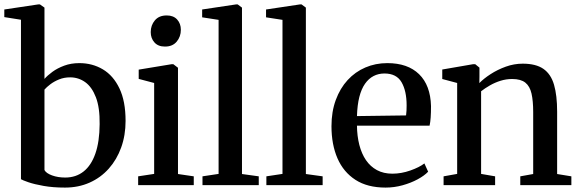

<svg xmlns="http://www.w3.org/2000/svg" viewBox="-24 -839 2627 870"><path d="M-4.5 -761.5V-796L149 -819H157L177.5 -804.5V-481.5Q191 -497 213.5 -513.5Q236 -530 267 -541.5Q298 -553 335.5 -553Q394.5 -553 442 -524.8Q489.5 -496.5 517.2 -438.5Q545 -380.5 545 -291Q545 -226 525.2 -171Q505.5 -116 469 -75Q432.5 -34 382 -11.5Q331.5 11 270.5 11Q216.5 11 174 3.5Q131.5 -4 104.8 -13.2Q78 -22.5 71 -27V-749.5ZM294 -488.5Q266.5 -488.5 243.8 -479.2Q221 -470 204 -457Q187 -444 177.5 -433V-68.5Q185 -54 211.8 -44.2Q238.5 -34.5 271.5 -34.5Q320 -34.5 354.8 -62Q389.5 -89.5 408.2 -143.2Q427 -197 427.5 -276.5Q428.5 -351.5 410.5 -398.2Q392.5 -445 362 -466.8Q331.5 -488.5 294 -488.5Z M602 0V-40L674.5 -51V-463L604.5 -481.5V-523.5L753 -548H761.5L782.5 -532V-50.5L854 -40V0ZM723 -628Q692.5 -628 675.8 -646.8Q659 -665.5 659 -693.5Q659 -724.5 677.8 -746.8Q696.5 -769 731 -769H732Q762 -769 778.8 -750.5Q795.5 -732 795.5 -704Q795.5 -673 776.8 -650.5Q758 -628 724 -628Z M966.5 -51V-749L892 -760.5V-796L1045.5 -819H1053L1072.5 -804.5V-50.5L1148.5 -40V0H893.5V-40Z M1256 -51V-749L1181.5 -760.5V-796L1335 -819H1342.5L1362 -804.5V-50.5L1438 -40V0H1183V-40Z M1723 11Q1641 11 1586.8 -24Q1532.5 -59 1505.2 -121.5Q1478 -184 1478 -267Q1478 -333 1497.5 -386Q1517 -439 1551.2 -476.2Q1585.5 -513.5 1631.5 -533.2Q1677.5 -553 1731 -553Q1823.5 -553 1875 -502.8Q1926.5 -452.5 1929 -358.5Q1929 -328 1927.5 -306.5Q1926 -285 1922.5 -269.5H1593.5Q1594 -222.5 1604.2 -182.5Q1614.5 -142.5 1634.2 -113.5Q1654 -84.5 1684 -68.2Q1714 -52 1754 -52Q1794.5 -52 1835.5 -66.5Q1876.5 -81 1899 -98.5L1916 -61Q1899 -43 1868.5 -26.5Q1838 -10 1800.2 0.5Q1762.5 11 1723 11ZM1593.5 -313 1816 -316Q1817.5 -326.5 1818 -338.8Q1818.5 -351 1818.5 -361.5Q1818.5 -427 1795.5 -466.5Q1772.5 -506 1718 -506Q1691 -506 1668.8 -494.5Q1646.5 -483 1630 -459.5Q1613.5 -436 1604.2 -399.5Q1595 -363 1593.5 -313Z M2047.5 -51V-463L1980 -481V-524L2119 -548H2129.5L2148.5 -532.5V-492L2148 -462.5Q2168 -483 2199.2 -503.2Q2230.5 -523.5 2268 -537Q2305.5 -550.5 2344.5 -550.5Q2404.5 -550.5 2438.5 -526.8Q2472.5 -503 2486.5 -454.8Q2500.5 -406.5 2500.5 -333V-50.5L2565 -40V0H2333.5V-40L2392 -50.5V-331.5Q2392 -381.5 2384.5 -414.8Q2377 -448 2356.5 -464.5Q2336 -481 2296.5 -481Q2269.5 -481 2244 -473Q2218.5 -465 2196.2 -452.2Q2174 -439.5 2156 -425.5V-51L2219.5 -40V0H1986V-40Z"/></svg>

Font: Merriweather 60pt Medium
Style: Regular
Weight: 500
Version: Version 2.100